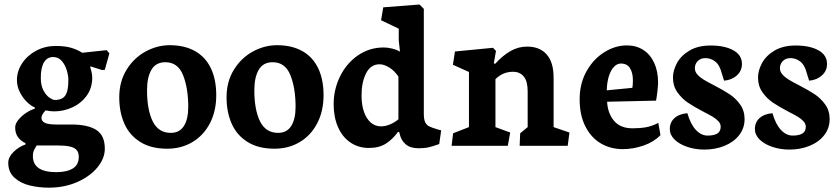

<svg xmlns="http://www.w3.org/2000/svg" viewBox="-20 -656 3774 864"><path d="M451.7 13.2Q451.7 -46.9 413.3 -71.3Q375 -95.7 301.3 -95.7H234.9Q196.3 -95.7 181.4 -103.5Q166.5 -111.3 166.5 -125.5Q166.5 -139.6 185.1 -159.2Q208.5 -154.8 223.1 -154.8Q266.6 -154.8 306.2 -173.1Q345.7 -191.4 370.4 -225.8Q395 -260.3 395 -306.2Q395 -317.4 392.3 -330.3Q389.6 -343.3 386.2 -352.5L387.2 -357.4L439.5 -340.8L451.7 -341.8L472.2 -416L460 -430.2Q444.8 -428.7 409.4 -425Q374 -421.4 350.1 -418.5Q329.1 -432.1 301 -440.7Q272.9 -449.2 230.5 -449.2Q182.6 -449.2 142.6 -427.7Q102.5 -406.2 79.3 -370.8Q56.2 -335.4 56.2 -295.9Q56.2 -267.1 69.6 -240.7Q83 -214.4 102.1 -196.3Q121.1 -178.2 136.2 -172.9L136.7 -167Q116.7 -161.1 96.2 -147.2Q75.7 -133.3 62 -116Q48.3 -98.6 48.3 -82.5Q48.3 -57.1 60.1 -40Q71.8 -22.9 94.7 -11.7V-5.9Q64.5 4.4 40.8 27.8Q17.1 51.3 17.1 76.2Q17.1 118.2 44.7 143.3Q72.3 168.5 113.5 178.5Q154.8 188.5 199.7 188.5Q270 188.5 327.6 163.1Q385.3 137.7 418.5 97.2Q451.7 56.6 451.7 13.2ZM287.6 -297.4Q287.6 -262.7 281.5 -242.9Q275.4 -223.1 262 -214.6Q248.5 -206.1 226.1 -206.1Q218.3 -206.1 203.1 -216.1Q188 -226.1 175.8 -248.5Q163.6 -271 163.6 -305.7Q163.6 -352.5 178.2 -376Q192.9 -399.4 219.2 -399.4Q242.7 -399.4 258.1 -381.6Q273.4 -363.8 280.5 -339.6Q287.6 -315.4 287.6 -297.4ZM235.4 -1.5Q272.5 -1.5 293.7 3.2Q314.9 7.8 324.7 19Q334.5 30.3 334.5 49.8Q334.5 85.9 307.4 102.3Q280.3 118.7 232.9 118.7Q127.9 118.7 127.9 45.9Q127.9 32.2 131.6 23.2Q135.3 14.2 139.9 7.3Q144.5 0.5 145 -1.5Z M953.1 -227.5Q953.1 -298.8 928.7 -349.4Q904.3 -399.9 857.2 -426.3Q810.1 -452.6 743.7 -452.6Q687.5 -452.6 635.3 -424.3Q583 -396 549.8 -342.5Q516.6 -289.1 516.6 -217.8Q516.6 -152.8 539.1 -100.8Q561.5 -48.8 610.1 -17.8Q658.7 13.2 732.4 13.2Q795.9 13.2 846.2 -16.8Q896.5 -46.9 924.8 -101.6Q953.1 -156.2 953.1 -227.5ZM827.1 -174.8Q827.1 -120.1 807.6 -89.1Q788.1 -58.1 748.5 -58.1Q692.9 -58.1 667.2 -110.1Q641.6 -162.1 641.6 -250Q641.6 -308.1 661.4 -342Q681.2 -376 724.1 -376Q780.8 -376 804 -317.4Q827.1 -258.8 827.1 -174.8Z M1436 -227.5Q1436 -298.8 1411.6 -349.4Q1387.2 -399.9 1340.1 -426.3Q1293 -452.6 1226.6 -452.6Q1170.4 -452.6 1118.2 -424.3Q1065.9 -396 1032.7 -342.5Q999.5 -289.1 999.5 -217.8Q999.5 -152.8 1022 -100.8Q1044.4 -48.8 1093 -17.8Q1141.6 13.2 1215.3 13.2Q1278.8 13.2 1329.1 -16.8Q1379.4 -46.9 1407.7 -101.6Q1436 -156.2 1436 -227.5ZM1310.1 -174.8Q1310.1 -120.1 1290.5 -89.1Q1271 -58.1 1231.4 -58.1Q1175.8 -58.1 1150.1 -110.1Q1124.5 -162.1 1124.5 -250Q1124.5 -308.1 1144.3 -342Q1164.1 -376 1207 -376Q1263.7 -376 1286.9 -317.4Q1310.1 -258.8 1310.1 -174.8Z M1771 -62.5 1776.4 -61.5 1777.8 -56.6Q1784.2 -24.9 1805.4 -6.8Q1826.7 11.2 1863.3 11.2Q1890.1 11.2 1909.4 6.8Q1928.7 2.4 1956.5 -7.8L1965.3 -69.3L1947.8 -74.2Q1922.9 -81.5 1910.9 -87.6Q1898.9 -93.8 1893.1 -106.4Q1887.2 -119.1 1887.2 -144V-616.2L1867.7 -635.7L1704.6 -623L1694.8 -564.9L1774.4 -526.9V-473.6L1779.8 -424.8H1776.9Q1766.1 -432.1 1745.4 -437.3Q1724.6 -442.4 1707 -442.4Q1642.6 -442.4 1591.1 -407Q1539.6 -371.6 1510.5 -312.7Q1481.4 -253.9 1481.4 -187Q1481.4 -128.9 1501 -84.2Q1520.5 -39.6 1556.6 -14.9Q1592.8 9.8 1640.1 9.8Q1686 9.8 1716.6 -9.8Q1747.1 -29.3 1771 -62.5ZM1772.9 -311.5V-119.1Q1756.8 -105.5 1735.8 -96.4Q1714.8 -87.4 1694.8 -87.4Q1668 -87.4 1648.2 -104.7Q1628.4 -122.1 1617.7 -153.3Q1606.9 -184.6 1606.9 -226.6Q1606.9 -285.6 1627.4 -326.2Q1647.9 -366.7 1688 -366.7Q1708 -366.7 1731.2 -352.5Q1754.4 -338.4 1772.9 -311.5Z M2275.9 -59.6 2209.5 -84V-299.8Q2242.7 -333 2288.6 -333Q2319.3 -333 2336.9 -311.8Q2354.5 -290.5 2354.5 -245.6V-84L2320.8 -56.2L2318.4 0H2534.7L2542.5 -59.6L2471.2 -84V-306.6Q2471.2 -376 2439.9 -411.1Q2408.7 -446.3 2352.1 -446.3Q2311.5 -446.3 2276.4 -425.8Q2241.2 -405.3 2208.5 -369.1L2202.1 -370.6L2211.9 -426.8L2198.7 -440.9L2027.3 -424.3L2018.1 -364.7L2090.3 -332V-84L2019 -56.2L2012.2 0H2265.1Z M2952.1 -47.9 2942.4 -103Q2913.6 -87.9 2886.5 -83.3Q2859.4 -78.6 2826.7 -78.6Q2771.5 -78.6 2743.2 -112.3Q2714.8 -146 2711.9 -198.2L2932.1 -203.1Q2935.1 -216.3 2938.2 -244.1Q2941.4 -272 2941.4 -283.7Q2941.4 -334.5 2924.1 -372.6Q2906.7 -410.6 2875 -431.2Q2843.3 -451.7 2801.3 -451.7Q2748.5 -451.7 2699.5 -421.1Q2650.4 -390.6 2619.4 -335.4Q2588.4 -280.3 2588.4 -209.5Q2588.4 -137.7 2614.3 -86.9Q2640.1 -36.1 2684.1 -10.5Q2728 15.1 2782.2 15.1Q2829.6 15.1 2876 -1Q2922.4 -17.1 2952.1 -47.9ZM2828.1 -293.5Q2828.1 -286.6 2827.4 -275.9Q2826.7 -265.1 2825.2 -260.7L2710.4 -249.5Q2711.4 -286.6 2720.2 -314Q2729 -341.3 2743.2 -355.7Q2757.3 -370.1 2773.9 -370.1Q2801.8 -370.1 2814.9 -349.4Q2828.1 -328.6 2828.1 -293.5Z M3330.6 -120.1Q3330.6 -157.7 3311 -185.3Q3291.5 -212.9 3264.2 -231.2Q3236.8 -249.5 3193.4 -272Q3163.6 -287.1 3146.5 -297.6Q3129.4 -308.1 3118.2 -320.8Q3106.9 -333.5 3106.9 -348.6Q3106.9 -368.2 3119.9 -381.3Q3132.8 -394.5 3154.8 -394.5Q3178.7 -394.5 3198.7 -378.9Q3218.8 -363.3 3228.5 -324.2L3238.3 -293Q3272.9 -295.9 3295.9 -316.7Q3318.8 -337.4 3318.8 -368.2Q3318.8 -408.2 3280 -429.7Q3241.2 -451.2 3178.2 -451.2Q3120.6 -451.2 3082.3 -428.2Q3043.9 -405.3 3026.1 -371.8Q3008.3 -338.4 3008.3 -307.1Q3008.3 -269 3028.1 -241Q3047.9 -212.9 3074.7 -194.6Q3101.6 -176.3 3144.5 -153.8Q3172.4 -139.6 3187.7 -130.4Q3203.1 -121.1 3213.1 -109.9Q3223.1 -98.6 3223.1 -85.9Q3223.1 -64.5 3208 -55.2Q3192.9 -45.9 3164.1 -45.9Q3135.3 -45.9 3111.3 -71.5Q3087.4 -97.2 3073.2 -146.5Q3036.1 -143.6 3015.1 -124.5Q2994.1 -105.5 2994.1 -75.2Q2994.1 -49.3 3015.4 -28.3Q3036.6 -7.3 3072.5 4.9Q3108.4 17.1 3149.9 17.1Q3199.2 17.1 3240.5 0.2Q3281.7 -16.6 3306.2 -47.9Q3330.6 -79.1 3330.6 -120.1Z M3713.4 -120.1Q3713.4 -157.7 3693.8 -185.3Q3674.3 -212.9 3647 -231.2Q3619.6 -249.5 3576.2 -272Q3546.4 -287.1 3529.3 -297.6Q3512.2 -308.1 3501 -320.8Q3489.7 -333.5 3489.7 -348.6Q3489.7 -368.2 3502.7 -381.3Q3515.6 -394.5 3537.6 -394.5Q3561.5 -394.5 3581.5 -378.9Q3601.6 -363.3 3611.3 -324.2L3621.1 -293Q3655.8 -295.9 3678.7 -316.7Q3701.7 -337.4 3701.7 -368.2Q3701.7 -408.2 3662.8 -429.7Q3624 -451.2 3561 -451.2Q3503.4 -451.2 3465.1 -428.2Q3426.8 -405.3 3408.9 -371.8Q3391.1 -338.4 3391.1 -307.1Q3391.1 -269 3410.9 -241Q3430.7 -212.9 3457.5 -194.6Q3484.4 -176.3 3527.3 -153.8Q3555.2 -139.6 3570.6 -130.4Q3585.9 -121.1 3595.9 -109.9Q3606 -98.6 3606 -85.9Q3606 -64.5 3590.8 -55.2Q3575.7 -45.9 3546.9 -45.9Q3518.1 -45.9 3494.1 -71.5Q3470.2 -97.2 3456.1 -146.5Q3418.9 -143.6 3397.9 -124.5Q3377 -105.5 3377 -75.2Q3377 -49.3 3398.2 -28.3Q3419.4 -7.3 3455.3 4.9Q3491.2 17.1 3532.7 17.1Q3582 17.1 3623.3 0.2Q3664.6 -16.6 3689 -47.9Q3713.4 -79.1 3713.4 -120.1Z"/></svg>

Font: Neuton
Style: Bold
Weight: 700
Designer: Brian M Zick
Foundry: Brian M Zick
Version: Version 1.560